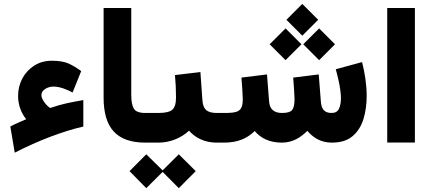

<svg xmlns="http://www.w3.org/2000/svg" viewBox="-20 -728 2203 980"><path d="M191.4 -243.2C191.4 -255.9 198.2 -266.1 211.4 -274.4C224.6 -282.2 237.8 -286.1 251 -286.1C288.1 -286.1 320.8 -271 350.6 -255.9L394.5 -365.2C372.6 -381.3 351.1 -394 330.1 -403.8C308.6 -413.1 280.3 -418 244.6 -418C210.9 -418 181.2 -409.7 155.3 -393.6C103.5 -360.8 72.3 -303.7 72.3 -237.8C72.3 -190.9 89.8 -148.4 113.8 -119.6C90.3 -108.4 56.2 -95.7 32.7 -82.5L55.2 51.3C116.7 19.5 178.2 -7.8 239.3 -30.8C300.3 -53.7 355.5 -70.8 405.3 -82V-217.3C340.3 -205.1 307.1 -200.7 235.8 -176.8C225.6 -183.6 215.3 -193.4 206.1 -206.5C196.3 -219.7 191.4 -231.9 191.4 -243.2Z M508.8 -230.5C508.8 -77.6 572.8 0 722.7 0H734.9V-151.4H722.7C691.4 -151.4 671.4 -158.7 663.1 -173.8C654.3 -188.5 649.9 -211.9 649.9 -244.6V-687H508.8Z M714.4 0H788.1C849.1 0 905.3 -23.9 944.8 -61C975.6 -25.9 1022.5 0 1086.4 0H1097.7V-151.4H1087.4C1036.6 -151.4 1016.6 -169.4 1013.2 -215.8L1002.9 -360.4L873 -344.7C876.5 -309.1 878.4 -270.5 878.4 -231.4C878.4 -199.7 872.1 -178.7 859.4 -168C846.7 -156.7 822.8 -151.4 788.1 -151.4H714.4ZM641.1 145.5 726.6 232.4 810.1 149.4 892.6 232.4 979 145.5 892.6 59.6 810.1 141.6 726.6 59.6Z M1441.9 -627 1522.9 -545.9 1604 -627 1522.9 -708ZM1527.8 -502 1608.9 -420.9 1689.9 -502 1608.9 -583ZM1356.4 -502 1437.5 -420.9 1518.6 -502 1437.5 -583ZM1418.5 0C1476.6 0 1516.1 -28.3 1548.8 -60.1C1576.7 -27.3 1615.7 0 1673.8 0C1719.2 0 1754.4 -11.2 1780.3 -33.7C1806.2 -55.7 1824.2 -85 1835.4 -121.1C1846.2 -157.2 1851.6 -195.8 1851.6 -237.3C1851.6 -296.4 1841.8 -357.9 1828.1 -411.1L1693.8 -374.5C1699.2 -355 1720.2 -280.8 1720.2 -225.6C1720.2 -205.1 1716.8 -187.5 1710.4 -173.3C1703.6 -158.7 1690.9 -151.4 1672.9 -151.4C1633.8 -151.4 1620.1 -172.9 1617.7 -210.4L1606.9 -348.1L1476.6 -332C1479.5 -299.3 1483.4 -233.4 1483.4 -221.7C1483.4 -194.3 1479 -175.8 1470.7 -166C1462.4 -156.2 1445.3 -151.4 1419.4 -151.4C1378.4 -151.4 1356.4 -170.9 1353.5 -210.4L1342.8 -348.1L1212.4 -332C1215.3 -299.3 1219.2 -234.9 1219.2 -221.7C1219.2 -157.2 1192.9 -151.4 1124 -151.4H1078.1V0H1123C1196.8 0 1243.2 -23.4 1280.3 -59.1C1309.6 -23.9 1354 0 1418.5 0Z M1956.5 -687V-0.5H2097.7V-687Z"/></svg>

Font: Vazirmatn Black
Style: Regular
Weight: 900
Designer: Saber Rastikerdar
Foundry: Saber Rastikerdar
Version: Version 33.003